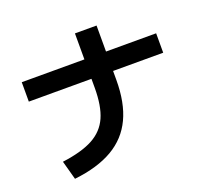

<svg xmlns="http://www.w3.org/2000/svg" viewBox="-134 -943 1207 1125"><g transform="rotate(-20 469.0 -380.5)"><path d="M440.4 -442.4V-498H49.8V-619.1H440.4V-781.2H575.2V-619.1H887.7V-498H575.2V-442.4Q575.2 -299.8 529.5 -203.4Q483.9 -106.9 389.9 -52Q295.9 2.9 149.4 19.5L117.2 -98.6Q239.7 -114.7 309.6 -152.8Q379.4 -190.9 409.9 -259.8Q440.4 -328.6 440.4 -442.4Z"/></g></svg>

Font: Pretendard JP
Style: Bold
Weight: 700
Designer: Base glyphs from Inter by Rasmus Andersson; Hangeul glyphs from Noto Sans CJK(Source Han Sans) by Jang Soo-young and Kan
Foundry: Kil Hyung-jin
Version: Version 1.309